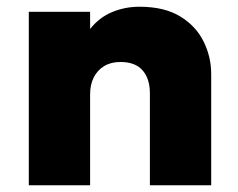

<svg xmlns="http://www.w3.org/2000/svg" viewBox="-20 -550 707 570"><path d="M65.5 0V-515H247.5V-464Q275 -498.5 313 -514.2Q351 -530 394 -530Q467.5 -530 514.5 -501.5Q561.5 -473 584.2 -427.2Q607 -381.5 607 -330V0H425V-273Q425 -316.5 403.2 -341.2Q381.5 -366 337.5 -366Q309.5 -366 289.2 -353.8Q269 -341.5 258.2 -320Q247.5 -298.5 247.5 -270V0Z"/></svg>

Font: Geologica Roman ExtraBold
Style: Regular
Weight: 800
Designer: Sindre Bremnes, Frode Helland
Foundry: Monokrom Skriftforlag AS
Version: Version 1.010;gftools[0.9.28]